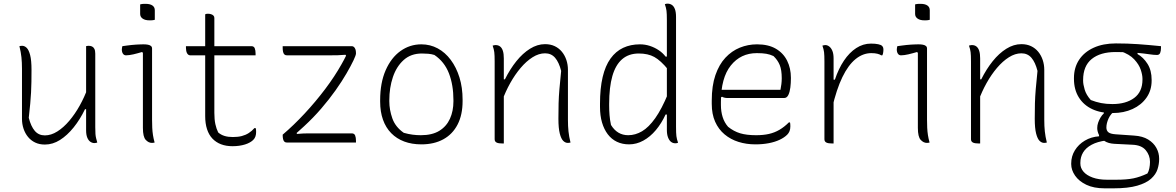

<svg xmlns="http://www.w3.org/2000/svg" viewBox="-20 -778 6420 1048"><path d="M101 -528Q114 -528 125.5 -517Q137 -506 144.5 -477.5Q152 -449 152 -396Q152 -361 151.5 -331.5Q151 -302 149.5 -273.5Q148 -245 145 -212Q142 -179 137 -135Q149 -88 170 -63.5Q191 -39 225 -39Q259 -39 293 -60.5Q327 -82 358 -118.5Q389 -155 415 -201.5Q441 -248 459 -298V-182H444Q417 -126 382 -82.5Q347 -39 307.5 -14Q268 11 225 11Q195 11 172 0Q149 -11 133 -30.5Q117 -50 108.5 -75.5Q100 -101 100 -129Q100 -175 100 -220.5Q100 -266 100 -311.5Q100 -357 100 -402Q100 -437 97 -465.5Q94 -494 86 -526Q90 -527 93.5 -527.5Q97 -528 101 -528ZM464 -528Q474 -528 482 -524.5Q490 -521 495 -511.5Q500 -502 500 -485Q500 -418 500 -351Q500 -284 500 -217.5Q500 -151 500 -84Q500 -60 501 -47Q502 -34 504.5 -24Q507 -14 511 0Q509 1 506 1.5Q503 2 500.5 2.5Q498 3 495 3Q484 3 473.5 -4Q463 -11 456.5 -26.5Q450 -42 450 -67Q450 -145 450 -221Q450 -297 450 -373Q450 -449 450 -526Q452 -527 454 -527Q456 -527 458.5 -527.5Q461 -528 464 -528Z M760 -80Q760 -115 760 -156Q760 -197 760 -241Q760 -285 760 -328.5Q760 -372 760 -413.5Q760 -455 760 -490L755 -494Q744 -491 732 -487.5Q720 -484 708.5 -481.5Q697 -479 687 -477.5Q677 -476 668 -476Q657 -476 651 -485Q645 -494 645 -508Q645 -513 646 -517.5Q647 -522 648 -526Q661 -528 673.5 -529.5Q686 -531 698.5 -532.5Q711 -534 722.5 -534.5Q734 -535 744 -535.5Q754 -536 763 -536Q777 -536 787.5 -534Q798 -532 804 -527Q810 -522 810 -513Q810 -468 810 -418.5Q810 -369 810 -318.5Q810 -268 810 -218.5Q810 -169 810 -124Q810 -101 811 -80.5Q812 -60 815 -40.5Q818 -21 824 0Q820 1 816.5 1.5Q813 2 809 2Q791 2 775.5 -14.5Q760 -31 760 -80ZM745 -754Q748 -755 751.5 -755.5Q755 -756 758.5 -756.5Q762 -757 766.5 -757Q771 -757 775 -757Q799 -757 812 -748Q825 -739 825 -722V-670Q822 -669 818.5 -668.5Q815 -668 811.5 -667.5Q808 -667 804 -667Q800 -667 795 -667Q772 -667 758.5 -676.5Q745 -686 745 -702Z M995 -526H1352Q1366 -526 1370.5 -514.5Q1375 -503 1375 -486Q1375 -485 1375 -483Q1375 -481 1375 -479.5Q1375 -478 1375 -476H1018Q1013 -476 1008.5 -479Q1004 -482 1001 -487.5Q998 -493 996.5 -500.5Q995 -508 995 -516Q995 -518 995 -519.5Q995 -521 995 -523Q995 -525 995 -526ZM1375 -79Q1377 -75 1377.5 -70Q1378 -65 1378 -58Q1378 -45 1374.5 -34Q1371 -23 1362 -14Q1355 -7 1343.5 -0.5Q1332 6 1317.5 10.5Q1303 15 1286 17.5Q1269 20 1249 20Q1214 20 1186.5 9.5Q1159 -1 1139.5 -21.5Q1120 -42 1110 -73Q1100 -104 1100 -144Q1100 -199 1100 -254Q1100 -309 1100 -364Q1100 -419 1100 -474Q1100 -529 1100 -584Q1100 -613 1100 -642Q1100 -671 1100 -700Q1104 -702 1107.5 -702.5Q1111 -703 1115 -703Q1124 -703 1132 -700.5Q1140 -698 1145 -693Q1150 -688 1150 -680Q1150 -616 1150 -551Q1150 -486 1150 -421Q1150 -356 1150 -291.5Q1150 -227 1150 -162Q1150 -126 1155.5 -100.5Q1161 -75 1171 -55Q1186 -42 1205.5 -36Q1225 -30 1251 -30Q1279 -30 1300 -35.5Q1321 -41 1338 -52Q1355 -63 1369 -79Z M1523 -526H1900Q1907 -526 1912 -521.5Q1917 -517 1920 -509Q1923 -501 1923 -488V-486Q1923 -477 1909.5 -448.5Q1896 -420 1871.5 -377.5Q1847 -335 1812 -285.5Q1777 -236 1733.5 -185.5Q1690 -135 1640 -89Q1630 -80 1619 -70Q1608 -60 1599 -52L1601 -47Q1621 -49 1637.5 -49.5Q1654 -50 1672 -50H1900Q1914 -50 1918.5 -38.5Q1923 -27 1923 -10Q1923 -8 1923 -5Q1923 -2 1923 0H1546Q1537 0 1532 -5Q1527 -10 1525 -19.5Q1523 -29 1523 -40V-43Q1583 -94 1643 -158.5Q1703 -223 1755 -292Q1807 -361 1844 -427Q1851 -439 1857.5 -451.5Q1864 -464 1869 -474L1866 -479Q1844 -477 1823.5 -476.5Q1803 -476 1780 -476H1546Q1537 -476 1532 -481Q1527 -486 1525 -495.5Q1523 -505 1523 -516Q1523 -518 1523 -521Q1523 -524 1523 -526Z M2280 -536Q2328 -536 2369 -514Q2410 -492 2440.5 -451Q2471 -410 2488 -355Q2505 -300 2505 -234V-226Q2505 -151 2477.5 -98Q2450 -45 2399.5 -17.5Q2349 10 2280 10Q2228 10 2186.5 -5.5Q2145 -21 2115.5 -51Q2086 -81 2070.5 -124.5Q2055 -168 2055 -223V-231Q2055 -326 2085 -394.5Q2115 -463 2166 -499.5Q2217 -536 2280 -536ZM2283 -486Q2223 -486 2183.5 -450.5Q2144 -415 2124.5 -357Q2105 -299 2105 -231V-225Q2105 -179 2121.5 -132Q2138 -85 2184 -53Q2209 -46 2231.5 -43Q2254 -40 2277 -40Q2339 -40 2378 -64Q2417 -88 2436 -130Q2455 -172 2455 -225V-231Q2455 -314 2430.5 -377.5Q2406 -441 2351 -478Q2335 -483 2318 -484.5Q2301 -486 2283 -486Z M3094 0Q3090 1 3086.5 1.5Q3083 2 3079 2Q3066 2 3054.5 -9Q3043 -20 3035.5 -49Q3028 -78 3028 -130Q3028 -177 3029 -214Q3030 -251 3033.5 -292Q3037 -333 3043 -391Q3031 -438 3010 -462.5Q2989 -487 2955 -487Q2921 -487 2887 -465.5Q2853 -444 2822 -407.5Q2791 -371 2765 -324.5Q2739 -278 2721 -228L2718 -345H2736Q2764 -401 2798.5 -444Q2833 -487 2873 -512Q2913 -537 2955 -537Q2985 -537 3008 -526Q3031 -515 3047 -495.5Q3063 -476 3071.5 -450.5Q3080 -425 3080 -397Q3080 -352 3080 -306.5Q3080 -261 3080 -215.5Q3080 -170 3080 -124Q3080 -89 3083 -60.5Q3086 -32 3094 0ZM2730 5Q2729 5 2727 5Q2725 5 2723.5 5Q2722 5 2720 5Q2712 5 2704.5 4Q2697 3 2691.5 0.5Q2686 -2 2683 -6.5Q2680 -11 2680 -18Q2680 -71 2680 -124Q2680 -177 2680 -230Q2680 -283 2680 -336Q2680 -389 2680 -442Q2680 -477 2678 -493Q2676 -509 2669 -529Q2672 -530 2674.5 -530.5Q2677 -531 2680 -531.5Q2683 -532 2685 -532Q2700 -532 2710 -524Q2720 -516 2725 -500Q2730 -484 2730 -459Q2730 -382 2730 -304.5Q2730 -227 2730 -150Q2730 -73 2730 5Z M3473 -536Q3501 -536 3527 -527.5Q3553 -519 3575.5 -504Q3598 -489 3613 -469H3627V-398Q3586 -448 3551.5 -467Q3517 -486 3467 -486Q3412 -486 3376 -455Q3340 -424 3322.5 -363Q3305 -302 3305 -211V-202Q3305 -176 3307 -150Q3309 -124 3315 -96Q3332 -68 3355.5 -54Q3379 -40 3409 -40Q3448 -40 3484.5 -61.5Q3521 -83 3556.5 -133Q3592 -183 3627 -268V-153H3613Q3591 -105 3560 -68Q3529 -31 3491.5 -10.5Q3454 10 3414 10Q3377 10 3347.5 -4Q3318 -18 3297.5 -45Q3277 -72 3266 -109.5Q3255 -147 3255 -195V-212Q3255 -296 3269.5 -357.5Q3284 -419 3312.5 -458.5Q3341 -498 3381.5 -517Q3422 -536 3473 -536ZM3625 -758Q3637 -758 3647.5 -751Q3658 -744 3664 -728Q3670 -712 3670 -685Q3670 -610 3670 -535.5Q3670 -461 3670 -385.5Q3670 -310 3670 -235.5Q3670 -161 3670 -86Q3670 -51 3672 -35Q3674 -19 3681 1Q3679 2 3677 2.5Q3675 3 3673 3.5Q3671 4 3669 4Q3667 4 3665 4Q3653 4 3643 -3.5Q3633 -11 3626.5 -27.5Q3620 -44 3620 -69Q3620 -144 3620 -218.5Q3620 -293 3620 -368.5Q3620 -444 3620 -518.5Q3620 -593 3620 -668Q3620 -703 3618 -719Q3616 -735 3609 -755Q3611 -756 3613 -756.5Q3615 -757 3617 -757.5Q3619 -758 3621 -758Q3623 -758 3625 -758Z M4112 -536Q4174 -536 4215 -512Q4256 -488 4276.5 -446.5Q4297 -405 4297 -354V-350Q4297 -325 4294 -300.5Q4291 -276 4283 -259.5Q4275 -243 4260 -243H3951Q3942 -243 3934 -245Q3926 -247 3921 -250L3906 -241L3902 -288H4240Q4243 -303 4245 -318.5Q4247 -334 4247 -351Q4247 -396 4236 -423Q4225 -450 4202 -472Q4183 -481 4162.5 -484.5Q4142 -488 4111 -488Q4023 -488 3969 -420.5Q3915 -353 3915 -222V-205Q3915 -169 3924.5 -139Q3934 -109 3954 -86Q3985 -61 4020 -50.5Q4055 -40 4107 -40Q4147 -40 4177.5 -47Q4208 -54 4234.5 -69.5Q4261 -85 4286 -110H4292Q4293 -107 4293.5 -102Q4294 -97 4294 -89Q4294 -73 4289.5 -62Q4285 -51 4277 -43Q4261 -27 4235.5 -15Q4210 -3 4176.5 3.5Q4143 10 4103 10Q4054 10 4011 -3.5Q3968 -17 3935 -44.5Q3902 -72 3883.5 -113.5Q3865 -155 3865 -211V-229Q3865 -310 3885 -368Q3905 -426 3939.5 -463Q3974 -500 4018.5 -518Q4063 -536 4112 -536Z M4522 -343H4537Q4557 -403 4586.5 -447Q4616 -491 4653.5 -515.5Q4691 -540 4734 -540Q4758 -540 4774 -536.5Q4790 -533 4795 -527Q4799 -523 4800.5 -518Q4802 -513 4802 -506Q4802 -502 4801.5 -498Q4801 -494 4800.5 -490.5Q4800 -487 4799 -483Q4798 -479 4796 -476H4790Q4783 -481 4769.5 -484.5Q4756 -488 4736 -488Q4690 -488 4650 -455.5Q4610 -423 4578 -357Q4546 -291 4522 -188ZM4530 5Q4529 5 4527 5Q4525 5 4523.5 5Q4522 5 4520 5Q4512 5 4504.5 4Q4497 3 4491.5 0.5Q4486 -2 4483 -6.5Q4480 -11 4480 -18Q4480 -60 4480 -102.5Q4480 -145 4480 -187.5Q4480 -230 4480 -272.5Q4480 -315 4480 -357.5Q4480 -400 4480 -442Q4480 -477 4478 -493Q4476 -509 4469 -529Q4472 -530 4474.5 -530.5Q4477 -531 4480 -531.5Q4483 -532 4485 -532Q4496 -532 4506.5 -524Q4517 -516 4523.5 -500Q4530 -484 4530 -459Q4530 -412 4530 -366Q4530 -320 4530 -273.5Q4530 -227 4530 -180.5Q4530 -134 4530 -88Q4530 -42 4530 5Z M4990 -80Q4990 -115 4990 -156Q4990 -197 4990 -241Q4990 -285 4990 -328.5Q4990 -372 4990 -413.5Q4990 -455 4990 -490L4985 -494Q4974 -491 4962 -487.5Q4950 -484 4938.5 -481.5Q4927 -479 4917 -477.5Q4907 -476 4898 -476Q4887 -476 4881 -485Q4875 -494 4875 -508Q4875 -513 4876 -517.5Q4877 -522 4878 -526Q4891 -528 4903.5 -529.5Q4916 -531 4928.5 -532.5Q4941 -534 4952.5 -534.5Q4964 -535 4974 -535.5Q4984 -536 4993 -536Q5007 -536 5017.5 -534Q5028 -532 5034 -527Q5040 -522 5040 -513Q5040 -468 5040 -418.5Q5040 -369 5040 -318.5Q5040 -268 5040 -218.5Q5040 -169 5040 -124Q5040 -101 5041 -80.5Q5042 -60 5045 -40.5Q5048 -21 5054 0Q5050 1 5046.5 1.5Q5043 2 5039 2Q5021 2 5005.5 -14.5Q4990 -31 4990 -80ZM4975 -754Q4978 -755 4981.5 -755.5Q4985 -756 4988.5 -756.5Q4992 -757 4996.5 -757Q5001 -757 5005 -757Q5029 -757 5042 -748Q5055 -739 5055 -722V-670Q5052 -669 5048.5 -668.5Q5045 -668 5041.5 -667.5Q5038 -667 5034 -667Q5030 -667 5025 -667Q5002 -667 4988.5 -676.5Q4975 -686 4975 -702Z M5694 0Q5690 1 5686.5 1.5Q5683 2 5679 2Q5666 2 5654.5 -9Q5643 -20 5635.5 -49Q5628 -78 5628 -130Q5628 -177 5629 -214Q5630 -251 5633.5 -292Q5637 -333 5643 -391Q5631 -438 5610 -462.5Q5589 -487 5555 -487Q5521 -487 5487 -465.5Q5453 -444 5422 -407.5Q5391 -371 5365 -324.5Q5339 -278 5321 -228L5318 -345H5336Q5364 -401 5398.5 -444Q5433 -487 5473 -512Q5513 -537 5555 -537Q5585 -537 5608 -526Q5631 -515 5647 -495.5Q5663 -476 5671.5 -450.5Q5680 -425 5680 -397Q5680 -352 5680 -306.5Q5680 -261 5680 -215.5Q5680 -170 5680 -124Q5680 -89 5683 -60.5Q5686 -32 5694 0ZM5330 5Q5329 5 5327 5Q5325 5 5323.5 5Q5322 5 5320 5Q5312 5 5304.5 4Q5297 3 5291.5 0.5Q5286 -2 5283 -6.5Q5280 -11 5280 -18Q5280 -71 5280 -124Q5280 -177 5280 -230Q5280 -283 5280 -336Q5280 -389 5280 -442Q5280 -477 5278 -493Q5276 -509 5269 -529Q5272 -530 5274.5 -530.5Q5277 -531 5280 -531.5Q5283 -532 5285 -532Q5300 -532 5310 -524Q5320 -516 5325 -500Q5330 -484 5330 -459Q5330 -382 5330 -304.5Q5330 -227 5330 -150Q5330 -73 5330 5Z M5969 -79Q5969 -94 5974 -108.5Q5979 -123 5987 -136.5Q5995 -150 6005 -159V-175H6068Q6043 -158 6031 -131.5Q6019 -105 6019 -82Q6019 -65 6030 -56Q6041 -47 6069 -45L6170 -38Q6217 -35 6247 -16.5Q6277 2 6292 29.5Q6307 57 6307 88V91Q6307 118 6298 146Q6289 174 6263 197.5Q6237 221 6187.5 235.5Q6138 250 6057 250H6010Q5950 250 5909.5 230.5Q5869 211 5848 180.5Q5827 150 5827 118V114Q5827 75 5847 42.5Q5867 10 5901.5 -10.5Q5936 -31 5979 -34V-50L6017 -11Q5970 -5 5938.5 12Q5907 29 5892 54Q5877 79 5877 110V115Q5877 139 5894 159Q5911 179 5944 191Q5977 203 6023 203H6072Q6130 203 6166.5 195.5Q6203 188 6243 169Q6250 158 6253.5 140.5Q6257 123 6257 107V105Q6257 70 6234 42Q6211 14 6161 12L6062 7Q6029 5 6008.5 -8.5Q5988 -22 5978.5 -41.5Q5969 -61 5969 -79ZM6095 -499 6189 -507V-483Q6221 -465 6243.5 -429.5Q6266 -394 6266 -342V-338Q6266 -285 6238 -245Q6210 -205 6162 -183Q6114 -161 6054 -161Q5990 -160 5942.5 -182Q5895 -204 5868.5 -246.5Q5842 -289 5842 -348V-352Q5842 -409 5870 -451.5Q5898 -494 5949.5 -517.5Q6001 -541 6071 -541Q6134 -541 6191 -537Q6248 -533 6317 -526Q6317 -524 6317 -521Q6317 -518 6317 -516Q6317 -500 6312.5 -489Q6308 -478 6295 -478Q6278 -478 6252 -482Q6226 -486 6182.5 -490Q6139 -494 6069 -494Q5986 -494 5939 -456Q5892 -418 5892 -341V-337Q5892 -318 5900.5 -289Q5909 -260 5934 -232Q5962 -221 5990 -215.5Q6018 -210 6052 -210Q6126 -210 6171 -243.5Q6216 -277 6216 -344V-348Q6216 -369 6206.5 -397.5Q6197 -426 6171 -454Q6145 -482 6095 -499Z"/></svg>

Font: Recursive Casual Light
Style: Regular
Weight: 300
Version: Version 1.047